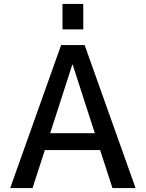

<svg xmlns="http://www.w3.org/2000/svg" viewBox="-20 -960 744 980"><path d="M299 -810V-940H405V-810ZM32 0 292 -730H412L672 0H554L491 -194H209L146 0ZM236 -280H464L351 -630H349Z"/></svg>

Font: Mplus 1p Medium
Style: Regular
Weight: 500
Version: Version 1.061